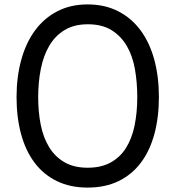

<svg xmlns="http://www.w3.org/2000/svg" viewBox="-20 -840 795 870"><path d="M700 -400Q700 -308 679.5 -232.5Q659 -157 618.5 -103Q578 -49 517.5 -19.5Q457 10 377 10Q298 10 237.5 -19.5Q177 -49 136.5 -103Q96 -157 75.5 -232.5Q55 -308 55 -400Q55 -492 76.5 -569.5Q98 -647 139 -702.5Q180 -758 240 -789Q300 -820 377 -820Q455 -820 515.5 -789Q576 -758 617 -702.5Q658 -647 679 -570Q700 -493 700 -400ZM602 -400Q602 -466 591.5 -526Q581 -586 555 -631Q529 -676 486 -703Q443 -730 378 -730Q316 -730 273 -704Q230 -678 203.5 -633Q177 -588 165 -528Q153 -468 153 -400Q153 -333 164.5 -275Q176 -217 202.5 -173.5Q229 -130 272 -105Q315 -80 377 -80Q439 -80 482 -104Q525 -128 551.5 -170.5Q578 -213 590 -272Q602 -331 602 -400Z"/></svg>

Font: TypoPRO Sinkin Sans
Style: 400 Regular
Weight: 400
Designer: Keith Bates
Foundry: K-Type
Version: Sinkin Sans (version 1.0)  by Keith Bates   •   © 2014   www